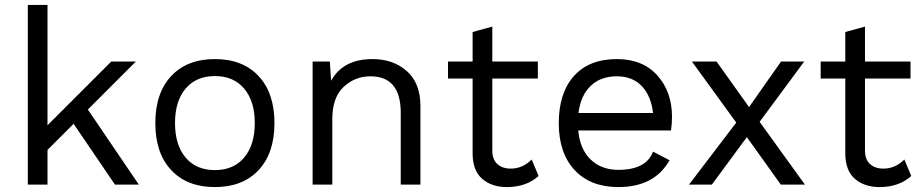

<svg xmlns="http://www.w3.org/2000/svg" viewBox="-20 -750 3742 780"><path d="M447 0 279 -247 173 -141V0H93V-730H173V-241L432 -500H532L337 -305L544 0Z M675.5 -441Q740 -510 853 -510Q966 -510 1030.5 -441Q1095 -372 1095 -250Q1095 -128 1030.5 -59Q966 10 853 10Q740 10 675.5 -59Q611 -128 611 -250Q611 -372 675.5 -441ZM972 -390Q929 -441 853 -441Q777 -441 734 -390Q691 -339 691 -250Q691 -161 734 -110Q777 -59 853 -59Q929 -59 972 -110Q1015 -161 1015 -250Q1015 -339 972 -390Z M1493 -510Q1578 -510 1633 -461Q1688 -412 1688 -320V0H1608V-292Q1608 -440 1485 -440Q1422 -440 1376 -397Q1330 -354 1330 -266V0H1250V-500H1320L1325 -422Q1374 -510 1493 -510Z M2140 -102 2168 -35Q2118 10 2039 10Q1978 10 1939.5 -23Q1901 -56 1900 -124V-431H1800V-500H1900V-620L1980 -642V-500H2165V-431H1980V-138Q1980 -102 2000.5 -83.5Q2021 -65 2055 -65Q2103 -65 2140 -102Z M2710 -276Q2710 -248 2706 -220H2329Q2336 -144 2379.5 -102Q2423 -60 2492 -60Q2605 -60 2633 -134L2700 -99Q2639 10 2492 10Q2379 10 2314.5 -59Q2250 -128 2250 -250Q2250 -372 2311.5 -441Q2373 -510 2486 -510Q2591 -510 2650.5 -443.5Q2710 -377 2710 -276ZM2486 -440Q2420 -440 2379.5 -401Q2339 -362 2330 -291H2633Q2625 -361 2587 -400.5Q2549 -440 2486 -440Z M3250 0H3152L3014 -193L2872 0H2779L2971 -252L2791 -500H2891L3023 -315L3153 -500H3247L3066 -255Z M3654 -102 3682 -35Q3632 10 3553 10Q3492 10 3453.5 -23Q3415 -56 3414 -124V-431H3314V-500H3414V-620L3494 -642V-500H3679V-431H3494V-138Q3494 -102 3514.5 -83.5Q3535 -65 3569 -65Q3617 -65 3654 -102Z"/></svg>

Font: Work Sans
Style: Regular
Weight: 400
Designer: Wei Huang
Foundry: Wei Huang
Version: Version 1.032;PS 001.032;hotconv 1.0.70;makeotf.lib2.5.58329